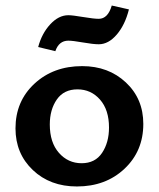

<svg xmlns="http://www.w3.org/2000/svg" viewBox="-20 -667 574 694"><path d="M180 -482 118 -497Q131 -546 161.5 -579Q192 -612 227 -612Q242 -612 280.5 -605.5Q319 -599 337 -599Q370 -599 384 -647L446 -633Q432 -577 402 -542Q372 -507 337 -507Q317 -507 280 -513.5Q243 -520 227 -520Q193 -520 180 -482ZM258 7Q161 7 98.5 -52.5Q36 -112 36 -203Q36 -301 104.5 -364.5Q173 -428 277 -428Q372 -428 435 -369Q498 -310 498 -219Q498 -121 430 -57Q362 7 258 7ZM374 -206Q374 -270 341.5 -307Q309 -344 260 -344Q211 -344 185.5 -307.5Q160 -271 160 -217Q160 -152 193 -114.5Q226 -77 275 -77Q324 -77 349 -114.5Q374 -152 374 -206Z"/></svg>

Font: EauTest
Style: Bold
Weight: 700
Designer: Christian Thalmann (Catharsis Fonts)
Version: Version 0.001;PS 000.001;hotconv 1.0.88;makeotf.lib2.5.64775